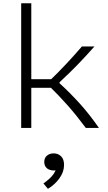

<svg xmlns="http://www.w3.org/2000/svg" viewBox="-20 -785 660 1178"><path d="M172 -765V0H110V-765ZM345.5 -280.5V-274Q409 -216.5 469.8 -149.2Q530.5 -82 587 0H506.5Q451 -75 397.2 -136Q343.5 -197 277.5 -261.5L313 -246.5H150V-299H317L270.5 -276Q336.5 -339.5 386.5 -393Q436.5 -446.5 482.5 -500H559.5Q506 -439.5 456.2 -388.2Q406.5 -337 345.5 -280.5ZM251.5 208.5Q251.5 184 268 170Q284.5 156 309 156Q336.5 156 354.8 174Q373 192 373 226.5Q373 270 344.5 309.2Q316 348.5 274 373.5L246.5 340.5Q267 326 282.2 312.2Q297.5 298.5 308.8 282.5Q320 266.5 325.5 247.5L338.5 255.5Q326.5 261 311 261Q293 261 279.5 254.8Q266 248.5 258.8 236.5Q251.5 224.5 251.5 208.5Z"/></svg>

Font: Monaspace Argon Var
Style: Regular
Weight: 400
Designer: Riley Cran and the Lettermatic Team
Version: Version 1.000 (Monaspace Argon Var)